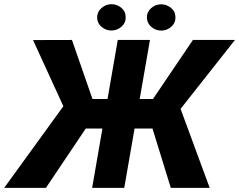

<svg xmlns="http://www.w3.org/2000/svg" viewBox="-69 -903 1149 923"><path d="M284.7 -285.2 89.8 -710.4 276.9 -710.9 375.5 -427.2H498L454.1 -285.2ZM357.4 -306.2 151.9 0H-48.8L238.3 -396ZM651.9 -710.9 528.3 0H374L497.1 -710.9ZM1060.5 -710.9 724.6 -285.2H548.3L553.2 -427.2H666.5L858.4 -710.9ZM752 0 654.3 -316.9 792 -398.9 939 0ZM397.9 -817.4Q397.5 -845.2 418.2 -863.8Q439 -882.3 465.3 -882.8Q492.2 -883.3 513.4 -866.2Q534.7 -849.1 535.2 -821.3Q536.1 -793.5 515.4 -775.1Q494.6 -756.8 467.8 -756.3Q441.9 -755.9 420.4 -772.9Q398.9 -790 397.9 -817.4ZM637.2 -817.4Q636.7 -845.2 657.2 -863.5Q677.7 -881.8 704.1 -882.3Q731 -882.8 752.4 -865.7Q773.9 -848.6 774.4 -820.8Q775.4 -793 754.6 -774.7Q733.9 -756.3 707 -755.9Q681.2 -755.4 659.7 -772.7Q638.2 -790 637.2 -817.4Z"/></svg>

Font: Roboto ExtraBold
Style: Italic
Weight: 800
Designer: Christian Robertson
Foundry: Google
Version: Version 3.009; 2024